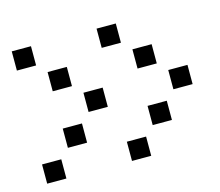

<svg xmlns="http://www.w3.org/2000/svg" viewBox="-75 -578 750 656"><g transform="rotate(-15 300.0 -250.0)"><path d="M17 -484Q16 -484 16 -484Q16 -484 16 -483V-417Q16 -416 16 -416Q16 -416 17 -416H83Q84 -416 84 -416Q84 -416 84 -417V-483Q84 -484 84 -484Q84 -484 83 -484ZM317 -484Q316 -484 316 -484Q316 -484 316 -483V-417Q316 -416 316 -416Q316 -416 317 -416H383Q384 -416 384 -416Q384 -416 384 -417V-483Q384 -484 384 -484Q384 -484 383 -484ZM117 -384Q116 -384 116 -384Q116 -384 116 -383V-317Q116 -316 116 -316Q116 -316 117 -316H183Q184 -316 184 -316Q184 -316 184 -317V-383Q184 -384 184 -384Q184 -384 183 -384ZM417 -384Q416 -384 416 -384Q416 -384 416 -383V-317Q416 -316 416 -316Q416 -316 417 -316H483Q484 -316 484 -316Q484 -316 484 -317V-383Q484 -384 484 -384Q484 -384 483 -384ZM217 -284Q216 -284 216 -284Q216 -284 216 -283V-217Q216 -216 216 -216Q216 -216 217 -216H283Q284 -216 284 -216Q284 -216 284 -217V-283Q284 -284 284 -284Q284 -284 283 -284ZM517 -284Q516 -284 516 -284Q516 -284 516 -283V-217Q516 -216 516 -216Q516 -216 517 -216H583Q584 -216 584 -216Q584 -216 584 -217V-283Q584 -284 584 -284Q584 -284 583 -284ZM117 -184Q116 -184 116 -184Q116 -184 116 -183V-117Q116 -116 116 -116Q116 -116 117 -116H183Q184 -116 184 -116Q184 -116 184 -117V-183Q184 -184 184 -184Q184 -184 183 -184ZM417 -184Q416 -184 416 -184Q416 -184 416 -183V-117Q416 -116 416 -116Q416 -116 417 -116H483Q484 -116 484 -116Q484 -116 484 -117V-183Q484 -184 484 -184Q484 -184 483 -184ZM17 -84Q16 -84 16 -84Q16 -84 16 -83V-17Q16 -16 16 -16Q16 -16 17 -16H83Q84 -16 84 -16Q84 -16 84 -17V-83Q84 -84 84 -84Q84 -84 83 -84ZM317 -84Q316 -84 316 -84Q316 -84 316 -83V-17Q316 -16 316 -16Q316 -16 317 -16H383Q384 -16 384 -16Q384 -16 384 -17V-83Q384 -84 384 -84Q384 -84 383 -84Z"/></g></svg>

Font: Doto Black SemiBold
Style: Regular
Weight: 600
Monospace: yes
Version: Version 1.000